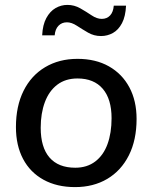

<svg xmlns="http://www.w3.org/2000/svg" viewBox="-20 -756 621 783"><path d="M286 7Q212 7 157.5 -23Q103 -53 74 -108Q45 -163 45 -238Q45 -323 76 -385.5Q107 -448 164 -482Q221 -516 296 -516Q370 -516 424 -485.5Q478 -455 507.5 -400Q537 -345 537 -271Q537 -185 505.5 -122.5Q474 -60 417.5 -26.5Q361 7 286 7ZM287 -72Q335 -72 368.5 -97.5Q402 -123 418.5 -168.5Q435 -214 435 -274Q435 -352 399 -394Q363 -436 296 -436Q247 -436 213.5 -410.5Q180 -385 163 -339.5Q146 -294 146 -235Q146 -155 182 -113.5Q218 -72 287 -72ZM152 -612Q154 -655 169 -682.5Q184 -710 206.5 -723Q229 -736 255 -736Q283 -736 307.5 -722Q332 -708 353.5 -693.5Q375 -679 395 -679Q416 -679 429 -693Q442 -707 444 -733H494Q492 -689 477.5 -661.5Q463 -634 440.5 -621.5Q418 -609 392 -609Q363 -609 339 -623Q315 -637 293.5 -651Q272 -665 253 -665Q232 -665 218.5 -651Q205 -637 203 -612Z"/></svg>

Font: Muli SemiBold
Style: Italic
Weight: 600
Italic angle: -4.541°
Designer: Vernon Adams
Foundry: Vernon Adams
Version: Version 2.100; ttfautohint (v1.8.1.43-b0c9)